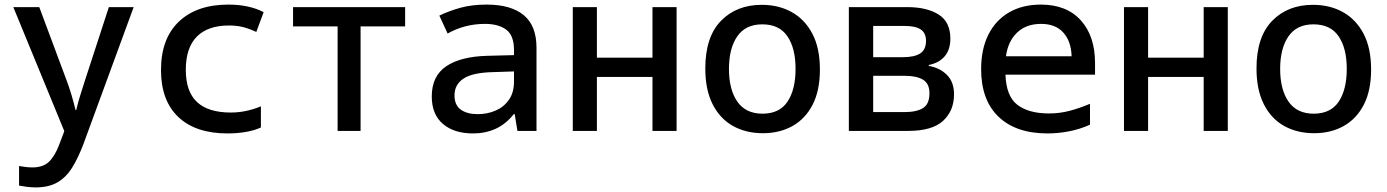

<svg xmlns="http://www.w3.org/2000/svg" viewBox="-20 -570 6040 836"><path d="M135 246Q116 246 97 243.5Q78 241 63 238V153Q75 155 91 157Q107 159 121 159Q167 159 192.5 135Q218 111 237 62L260 1L38 -539H151L270 -220Q281 -191 291 -157.5Q301 -124 309 -91H312Q320 -126 330.5 -158.5Q341 -191 350 -220L454 -539H562L343 58Q321 116 295 158.5Q269 201 231 223.5Q193 246 135 246Z M971 11Q832 11 756.5 -60.5Q681 -132 681 -265Q681 -402 759 -476Q837 -550 974 -550Q1065 -550 1128 -517L1096 -431Q1063 -446 1036.5 -452.5Q1010 -459 977 -459Q885 -459 837 -410.5Q789 -362 789 -266Q789 -171 838 -125.5Q887 -80 985 -80Q1051 -80 1116 -107V-15Q1088 -2 1050.5 4.5Q1013 11 971 11Z M1450 0V-455H1256V-539H1744V-455H1550V0Z M2040 11Q1957 11 1908.5 -30.5Q1860 -72 1860 -150Q1860 -239 1923 -281.5Q1986 -324 2102 -327L2218 -330V-352Q2218 -416 2184 -441Q2150 -466 2092 -466Q2046 -466 2005 -455Q1964 -444 1929 -424L1893 -502Q1934 -522 1984 -536Q2034 -550 2099 -550Q2205 -550 2260.5 -504Q2316 -458 2316 -362V0H2233L2221 -73H2217Q2182 -29 2137.5 -9Q2093 11 2040 11ZM2060 -73Q2102 -73 2138 -88.5Q2174 -104 2196 -135.5Q2218 -167 2218 -215V-259L2128 -256Q2038 -254 1998.5 -228Q1959 -202 1959 -155Q1959 -112 1986.5 -92.5Q2014 -73 2060 -73Z M2474 0V-539H2579V-319H2821V-539H2926V0H2821V-235H2579V0Z M3302 10Q3228 10 3171.5 -21.5Q3115 -53 3083 -116Q3051 -179 3051 -272Q3051 -409 3119 -479Q3187 -549 3297 -549Q3370 -549 3427 -517.5Q3484 -486 3517 -423.5Q3550 -361 3550 -267Q3550 -176 3518.5 -114.5Q3487 -53 3431 -21.5Q3375 10 3302 10ZM3300 -75Q3374 -75 3409 -127.5Q3444 -180 3444 -270Q3444 -360 3408.5 -412Q3373 -464 3299 -464Q3226 -464 3190 -411.5Q3154 -359 3154 -270Q3154 -180 3190.5 -127.5Q3227 -75 3300 -75Z M3676 0V-539H3931Q4015 -539 4066.5 -507Q4118 -475 4118 -402Q4118 -354 4093.5 -325Q4069 -296 4024 -287V-283Q4072 -275 4103 -244Q4134 -213 4134 -159Q4134 -88 4086.5 -44Q4039 0 3934 0ZM3782 -321H3911Q3962 -321 3987 -337.5Q4012 -354 4012 -392Q4012 -426 3989.5 -441.5Q3967 -457 3919 -457H3782ZM3782 -82H3919Q3971 -82 3999 -99.5Q4027 -117 4027 -164Q4027 -206 3999 -223Q3971 -240 3918 -240H3782Z M4541 11Q4404 11 4328 -61.5Q4252 -134 4252 -269Q4252 -356 4283.5 -419Q4315 -482 4373.5 -516Q4432 -550 4512 -550Q4624 -550 4686 -481.5Q4748 -413 4748 -295V-245H4358Q4361 -151 4410 -113.5Q4459 -76 4548 -76Q4594 -76 4637.5 -87.5Q4681 -99 4726 -118V-27Q4681 -7 4634 2Q4587 11 4541 11ZM4360 -325H4646Q4644 -390 4610 -428Q4576 -466 4513 -466Q4448 -466 4408.5 -428Q4369 -390 4360 -325Z M4874 0V-539H4979V-319H5221V-539H5326V0H5221V-235H4979V0Z M5702 10Q5628 10 5571.5 -21.5Q5515 -53 5483 -116Q5451 -179 5451 -272Q5451 -409 5519 -479Q5587 -549 5697 -549Q5770 -549 5827 -517.5Q5884 -486 5917 -423.5Q5950 -361 5950 -267Q5950 -176 5918.5 -114.5Q5887 -53 5831 -21.5Q5775 10 5702 10ZM5700 -75Q5774 -75 5809 -127.5Q5844 -180 5844 -270Q5844 -360 5808.5 -412Q5773 -464 5699 -464Q5626 -464 5590 -411.5Q5554 -359 5554 -270Q5554 -180 5590.5 -127.5Q5627 -75 5700 -75Z"/></svg>

Font: Noto Sans Mono Medium
Style: Regular
Weight: 500
Designer: Monotype Design Team
Foundry: Monotype Imaging Inc.
Version: Version 2.014